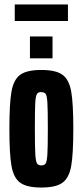

<svg xmlns="http://www.w3.org/2000/svg" viewBox="-20 -831 370 859"><path d="M22 -255Q22 -369 31.5 -422Q41 -475 70.5 -496.5Q100 -518 165 -518Q230 -518 259.5 -496.5Q289 -475 298.5 -422Q308 -369 308 -255Q308 -141 298.5 -88Q289 -35 259.5 -13.5Q230 8 165 8Q100 8 70.5 -13.5Q41 -35 31.5 -88Q22 -141 22 -255ZM194 -255Q194 -340 192 -372Q190 -404 184 -411.5Q178 -419 162 -419Q150 -419 144.5 -409Q139 -399 137.5 -366.5Q136 -334 136 -255Q136 -173 138 -141Q140 -109 145.5 -100Q151 -91 165 -91Q179 -91 184.5 -100Q190 -109 192 -141Q194 -173 194 -255ZM114 -570V-668H215V-570ZM46 -737V-811H284V-737Z"/></svg>

Font: Saira Ultra Condensed ExtraBold
Style: Regular
Weight: 800
Width: 1
Designer: Hector Gatti with collaboration of the Omnibus-Type team
Foundry: Omnibus-Type
Version: Version 1.001; ttfautohint (v1.8)